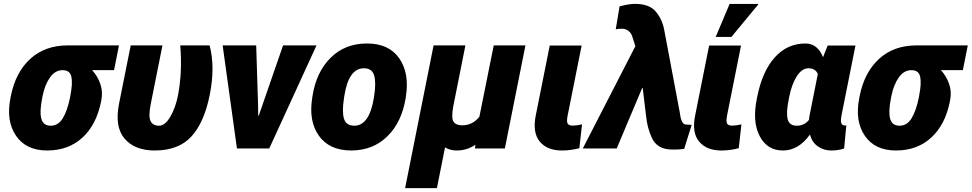

<svg xmlns="http://www.w3.org/2000/svg" viewBox="-20 -761 4980 984"><path d="M338.4 -258.8 340.3 -269Q353 -333.5 345.9 -367.4Q338.9 -401.4 300.8 -401.4Q262.7 -401.4 236.3 -364.3Q210 -327.1 198.2 -269L196.3 -258.8Q182.1 -188 191.9 -152.3Q201.7 -116.7 240.2 -116.7Q278.8 -116.7 302 -155.3Q325.2 -193.8 338.4 -258.8ZM33.7 -258.8 35.6 -269Q60.1 -391.1 135.5 -459.7Q210.9 -528.3 326.7 -528.3Q326.7 -527.8 589.8 -528.3L564.5 -401.4H452.1Q480.5 -370.6 494.1 -330.8Q507.8 -291 499.5 -249L497.6 -238.8Q473.6 -120.6 401.9 -55.2Q330.1 10.3 221.7 10.3Q113.3 10.3 61.8 -65.7Q10.3 -141.6 33.7 -258.8Z M892.6 -274.4Q915 -393.1 903.8 -528.3H1054.2Q1083.5 -418.5 1055.2 -276.4Q1027.3 -134.8 961.7 -62.3Q896 10.3 772.5 10.3Q670.9 10.3 618.7 -50.3Q566.4 -110.8 590.3 -230.5L649.9 -528.3H812.5L752.9 -229.5Q739.7 -164.1 751.7 -140.4Q763.7 -116.7 794.9 -116.7Q826.2 -116.7 853.3 -163.6Q880.4 -210.4 892.6 -274.4Z M1302.7 -217.8 1303.2 -168.9 1306.2 -168.5 1430.7 -528.3H1602.1L1359.9 0H1194.3L1121.1 -528.3H1293Z M1795.4 -116.7Q1872.6 -116.7 1896 -258.8L1897.5 -269Q1908.2 -336.9 1897.5 -374Q1887.2 -411.1 1845.2 -411.1Q1766.6 -411.1 1744.6 -269L1743.2 -258.8Q1731.9 -189.5 1742.7 -153.3Q1753.4 -117.2 1795.4 -116.7ZM2060.5 -269 2059.1 -258.8Q2039.1 -134.8 1965.3 -62.5Q1892.1 9.8 1779.8 10.3Q1667.5 9.8 1614.3 -65.4Q1561 -140.6 1580.1 -258.8L1581.5 -269Q1601.1 -392.6 1674.8 -465.3Q1748.5 -538.1 1860.8 -538.1Q1973.1 -538.1 2025.9 -462.4Q2078.6 -386.7 2060.5 -269Z M2347.7 -118.7Q2402.8 -118.7 2437 -163.1L2510.3 -528.3H2672.9L2567.4 0H2414.1L2416.5 -19.5Q2374 10.3 2319.8 10.3Q2287.6 10.3 2260.7 -5.4L2219.2 203.1H2056.2L2202.1 -528.3H2365.2L2303.2 -217.3Q2292 -156.2 2304.2 -137.7Q2316.4 -119.1 2347.7 -118.7Z M2962.9 -123.5 2949.2 -1.5Q2905.3 10.3 2859.9 10.3Q2783.7 10.3 2745.8 -36.1Q2708 -82.5 2726.1 -170.9L2797.4 -527.8H2960.9L2889.6 -170.9Q2882.8 -139.2 2888.9 -128.2Q2895 -117.2 2915 -117.2Q2935.1 -117.2 2962.9 -123.5Z M3135.7 -610.8 3155.3 -728.5Q3205.1 -741.2 3233.9 -741.2Q3308.1 -741.2 3341.3 -701.2Q3374.5 -661.1 3384.3 -606.9L3464.8 -179.7Q3471.2 -124.5 3494.6 -122.8Q3518.1 -121.1 3524.9 -121.1L3486.3 2Q3443.4 7.8 3406.2 4.4Q3345.2 -2 3321 -54Q3296.9 -106 3291 -167.5L3273.9 -309.6H3271L3140.6 0H2966.8L3236.3 -524.4L3221.7 -569.8Q3216.8 -589.8 3201.9 -601.8Q3187 -613.8 3168.5 -613.8Q3149.9 -613.8 3135.7 -610.8Z M3779.8 -123.5 3766.1 -1.5Q3722.2 10.3 3676.8 10.3Q3600.6 10.3 3562.5 -36.1Q3524.4 -82.5 3543 -170.9L3614.3 -527.8H3777.8L3706.5 -170.9Q3700.2 -138.7 3706.1 -127.9Q3711.9 -117.2 3731.9 -117.2Q3752 -117.2 3779.8 -123.5ZM3719.2 -740.7H3865.2L3866.2 -738.3L3728.5 -571.8H3647.9Z M4126 -146.5Q4127 -162.6 4131.3 -180.7L4171.4 -382.3Q4158.2 -411.1 4123.5 -411.1Q4089.4 -411.1 4063.2 -369.6Q4037.1 -328.1 4024.4 -263.2L4022.5 -252.9Q4008.3 -184.1 4016.8 -150.4Q4025.4 -116.7 4063.5 -116.7Q4101.6 -116.7 4126 -146.5ZM4107.9 -538.1Q4169.9 -538.1 4198.2 -467.8L4221.7 -527.8H4364.3L4294.9 -180.7Q4287.1 -143.6 4291.3 -130.6Q4295.4 -117.7 4311.5 -117.7Q4315.9 -117.7 4317.4 -119.1L4306.2 0Q4276.9 10.3 4239.7 10.3Q4202.1 10.3 4172.1 -10.3Q4142.1 -30.8 4130.9 -71.3Q4072.3 10.3 3992.2 10.3Q3912.1 10.3 3873.5 -63.2Q3835 -136.7 3858.4 -252.9L3860.4 -263.2Q3886.2 -394.5 3950.2 -466.3Q4014.2 -538.1 4107.9 -538.1Z M4688.5 -258.8 4690.4 -269Q4703.1 -333.5 4696 -367.4Q4689 -401.4 4650.9 -401.4Q4612.8 -401.4 4586.4 -364.3Q4560.1 -327.1 4548.3 -269L4546.4 -258.8Q4532.2 -188 4542 -152.3Q4551.8 -116.7 4590.3 -116.7Q4628.9 -116.7 4652.1 -155.3Q4675.3 -193.8 4688.5 -258.8ZM4383.8 -258.8 4385.7 -269Q4410.2 -391.1 4485.6 -459.7Q4561 -528.3 4676.8 -528.3Q4676.8 -527.8 4939.9 -528.3L4914.6 -401.4H4802.2Q4830.6 -370.6 4844.2 -330.8Q4857.9 -291 4849.6 -249L4847.7 -238.8Q4823.7 -120.6 4752 -55.2Q4680.2 10.3 4571.8 10.3Q4463.4 10.3 4411.9 -65.7Q4360.4 -141.6 4383.8 -258.8Z"/></svg>

Font: Roboto-BlackItalic
Style: Italic
Weight: 900
Italic angle: -12°
Designer: Google
Version: Version 1.100141; 2013